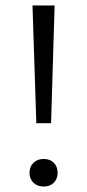

<svg xmlns="http://www.w3.org/2000/svg" viewBox="-20 -678 320 703"><path d="M113 -227 99 -658H180L167 -227ZM140 5Q117 5 102.5 -9Q88 -23 88 -45Q88 -68 102.5 -82Q117 -96 140 -96Q163 -96 177 -82Q191 -68 191 -45Q191 -23 177 -9Q163 5 140 5Z"/></svg>

Font: Ysabeau Office
Style: Regular
Weight: 400
Designer: Christian Thalmann (Catharsis Fonts)
Version: Version 2.001;gftools[0.9.30]; featfreeze: tnum,lnum,ss02